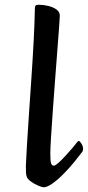

<svg xmlns="http://www.w3.org/2000/svg" viewBox="-20 -776 370 809"><path d="M164 13Q157 13 140.5 6Q124 -1 109 -12Q94 -23 92 -34Q90 -39 89.5 -49.5Q89 -60 89 -77Q90 -106 93.5 -163.5Q97 -221 102 -295Q107 -369 112.5 -449.5Q118 -530 122 -606.5Q126 -683 127 -742Q127 -749 130 -752.5Q133 -756 143 -756Q163 -756 183.5 -751Q204 -746 218 -736Q232 -726 232 -710Q232 -701 229 -661Q226 -621 221.5 -562.5Q217 -504 212 -438Q207 -372 202.5 -309Q198 -246 195 -198Q192 -150 192 -129Q192 -96 195.5 -87Q199 -78 207 -78Q213 -78 226 -89.5Q239 -101 254.5 -118Q270 -135 283.5 -150.5Q297 -166 303 -175Q309 -182 312 -182Q316 -182 323 -171Q330 -160 330 -149Q330 -139 324 -133Q313 -118 293 -93.5Q273 -69 249 -44.5Q225 -20 202 -3.5Q179 13 164 13Z"/></svg>

Font: BriemHand
Style: Regular
Weight: 400
Designer: Gunnlaugur SE Briem, Eben Sorkin
Foundry: Sorkin Type
Version: Version 1.001; ttfautohint (v1.8.4.7-5d5b)